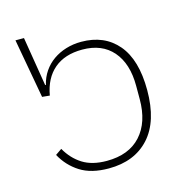

<svg xmlns="http://www.w3.org/2000/svg" viewBox="-91 -662 746 762"><g transform="rotate(-15 282.0 -281.5)"><path d="M265 12Q193 12 147.5 -17Q102 -46 76 -94L102 -112Q127 -68 166 -43.5Q205 -19 265 -19Q356 -19 405 -73Q454 -127 454 -222V-277Q454 -368 409.5 -419.5Q365 -471 284 -471Q212 -471 168.5 -434Q125 -397 113 -328L82 -331L38 -575H73L106 -373H109Q116 -403 132.5 -427Q149 -451 172.5 -467.5Q196 -484 225.5 -493Q255 -502 288 -502Q383 -502 437.5 -438Q492 -374 492 -249Q492 -121 431.5 -54.5Q371 12 265 12Z"/></g></svg>

Font: IBM Plex Sans Thai ExtraLight
Style: Regular
Weight: 200
Designer: Mike Abbink, Paul van der Laan, Pieter van Rosmalen, Ben Mitchell, Mark Frömberg
Foundry: Bold Monday
Version: Version 1.1